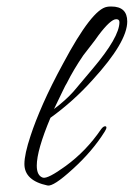

<svg xmlns="http://www.w3.org/2000/svg" viewBox="-20 -551 411 590"><path d="M126 19Q55 4 55 -47Q55 -77 74 -134Q88 -177 112.5 -232.5Q137 -288 174 -356Q263 -523 309 -530Q313 -531 322 -531Q371 -531 371 -485Q371 -422 265 -306Q206 -240 135 -189Q93 -89 93 -42Q93 -11 112 -5Q127 -1 182 -41Q245 -87 290 -153Q297 -163 303 -163Q307 -163 307 -159Q307 -155 302 -147Q264 -86 203 -31Q144 23 126 19ZM146 -216Q182 -243 206 -270L265 -340Q347 -437 347 -483Q347 -492 337 -492Q320 -492 283 -443Q272 -427 260 -412Q248 -397 236 -381Q221 -359 208.5 -338Q196 -317 185 -295Q182 -291 172.5 -271Q163 -251 146 -216Z"/></svg>

Font: Ephesis
Style: Regular
Weight: 400
Designer: Robert E. Leuschke
Foundry: Robert E. Leuschke
Version: Version 1.010; ttfautohint (v1.8.3)